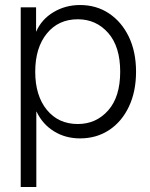

<svg xmlns="http://www.w3.org/2000/svg" viewBox="-20 -545 599 769"><path d="M63 204.1V-515.6H124.5V-418.5H125Q146.5 -467.8 194.3 -496.3Q242.2 -524.9 300.3 -524.9Q366.2 -524.9 416.7 -491.2Q467.3 -457.5 496.1 -397.5Q524.9 -337.4 524.9 -257.8Q524.9 -178.2 496.3 -117.9Q467.8 -57.6 417.2 -24.2Q366.7 9.3 300.3 9.3Q242.2 9.3 196.3 -19Q150.4 -47.4 126.5 -97.7H125.5V204.1ZM291.5 -48.3Q365.2 -48.3 413.3 -102.8Q461.4 -157.2 461.4 -257.8Q461.4 -358.4 413.3 -413.1Q365.2 -467.8 291.5 -467.8Q213.9 -467.8 167.5 -410.6Q121.1 -353.5 121.1 -257.8Q121.1 -162.1 167.5 -105.2Q213.9 -48.3 291.5 -48.3Z"/></svg>

Font: Inter Display Light
Style: Regular
Weight: 300
Designer: Rasmus Andersson
Foundry: rsms
Version: Version 4.000;git-a52131595